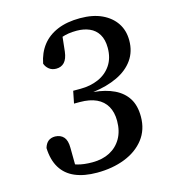

<svg xmlns="http://www.w3.org/2000/svg" viewBox="-102 -741 750 837"><g transform="rotate(-15 273.0 -322.0)"><path d="M234 13Q176 13 135 -4.5Q94 -22 72 -58Q50 -94 48 -148Q54 -168 66 -177.5Q78 -187 97 -187Q122 -186 135.5 -170.5Q149 -155 149 -122L150 -26L106 -68Q131 -52 159 -44Q187 -36 226 -36Q271 -36 304.5 -53.5Q338 -71 357 -104Q376 -137 376 -183Q376 -222 360.5 -249Q345 -276 315 -290Q285 -304 240 -304H214L225 -359H258Q303 -359 339.5 -375Q376 -391 397.5 -423Q419 -455 419 -501Q419 -538 404.5 -562Q390 -586 364.5 -597Q339 -608 307 -608Q287 -608 270.5 -605.5Q254 -603 240 -598Q226 -593 213 -587L244 -625L234 -533Q230 -501 216 -486Q202 -471 179 -471Q160 -471 147 -481.5Q134 -492 129 -507Q138 -554 164 -587.5Q190 -621 233 -639Q276 -657 335 -657Q393 -657 433.5 -638Q474 -619 496 -586Q518 -553 518 -508Q518 -458 492 -421Q466 -384 418.5 -361.5Q371 -339 308 -331H309Q363 -326 401.5 -307.5Q440 -289 460.5 -256.5Q481 -224 481 -174Q481 -115 448.5 -73Q416 -31 360 -9Q304 13 234 13Z"/></g></svg>

Font: Source Serif 4 Medium
Style: Italic
Weight: 500
Italic angle: -12°
Designer: Frank Grießhammer
Foundry: Adobe Systems Incorporated
Version: Version 4.004;hotconv 1.0.116;makeotfexe 2.5.65601